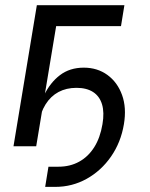

<svg xmlns="http://www.w3.org/2000/svg" viewBox="-20 -566 582 743"><path d="M154.8 157.2 167.5 79.1H206.5Q251 79.1 286.1 59.8Q321.3 40.5 344.5 3.9Q367.7 -32.7 376.5 -85.4Q384.3 -130.9 374.8 -162.4Q365.2 -193.8 340.1 -210Q314.9 -226.1 275.9 -226.1Q236.8 -226.1 206.5 -210Q176.3 -193.8 156.5 -162.4Q136.7 -130.9 128.9 -85.4H116.2Q126.5 -147 150.1 -196.5Q173.8 -246.1 211.9 -275.1Q250 -304.2 304.2 -304.2Q356.9 -304.2 395.8 -275.9Q434.6 -247.6 452.4 -198.2Q470.2 -148.9 459.5 -85.4Q447.8 -15.1 409.7 39.8Q371.6 94.7 315.4 126Q259.3 157.2 193.8 157.2ZM461.4 -545.9 448.2 -464.8H197.3L120.1 0H32.2L122.6 -545.9Z"/></svg>

Font: Inter Variable
Style: Italic
Weight: 400
Italic angle: -9.39999°
Designer: Rasmus Andersson
Foundry: rsms
Version: Version 4.001;git-9221beed3